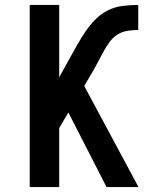

<svg xmlns="http://www.w3.org/2000/svg" viewBox="-20 -755 640 775"><path d="M100 0V-735H219V-443L261 -519Q276 -546 291.5 -573.5Q307 -601 324.5 -627Q342 -653 364.5 -676Q387 -699 415 -713Q443 -727 474.5 -731Q506 -735 538 -735V-634Q516 -634 494 -630.5Q472 -627 453.5 -615Q435 -603 422 -585Q409 -567 398.5 -548Q388 -529 378 -509.5Q368 -490 357 -471L320 -408L539 0H410L256 -301L219 -238V0Z"/></svg>

Font: Iosevka Aile
Style: Bold
Weight: 700
Designer: Belleve Invis
Foundry: Belleve Invis
Version: Version 28.0.1; ttfautohint (v1.8.4)